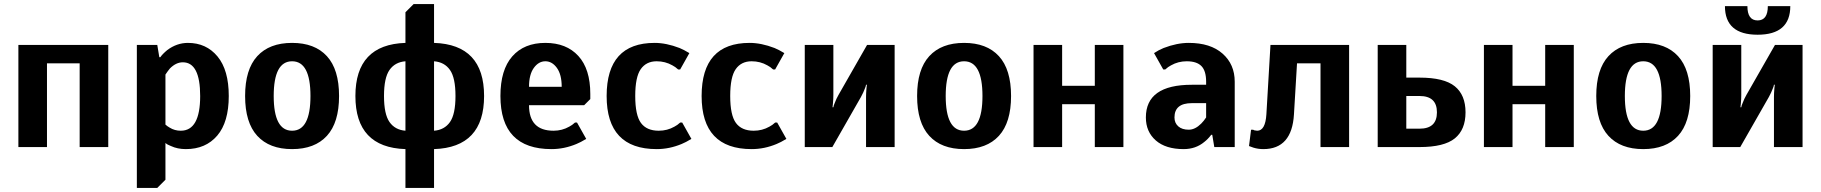

<svg xmlns="http://www.w3.org/2000/svg" viewBox="-20 -720 8915 940"><path d="M70 0V-500H510V0H370V-410H210V0Z M650 200V-500H750L760 -440H765Q775 -455 799 -475Q846 -510 900 -510Q990 -510 1045 -443.5Q1100 -377 1100 -250Q1100 -122 1043.5 -56Q987 10 890 10Q849 10 817 -5Q800 -11 790 -20V160L750 200ZM865 -80Q960 -80 960 -250Q960 -415 875 -415Q842 -415 812 -385Q802 -373 790 -355V-110Q800 -101 811 -95Q835 -80 865 -80Z M1580.5 -55Q1521 10 1410 10Q1299 10 1239.5 -55Q1180 -120 1180 -250Q1180 -380 1239.5 -445Q1299 -510 1410 -510Q1521 -510 1580.5 -445Q1640 -380 1640 -250Q1640 -120 1580.5 -55ZM1320 -250Q1320 -80 1410 -80Q1500 -80 1500 -250Q1500 -420 1410 -420Q1320 -420 1320 -250Z M1965 200V10Q1720 2 1720 -250Q1720 -502 1965 -510V-660L2005 -700H2105V-510Q2350 -502 2350 -250Q2350 2 2105 10V200ZM1965 -80V-420Q1914 -416 1887 -377.5Q1860 -339 1860 -250Q1860 -161 1887 -122.5Q1914 -84 1965 -80ZM2105 -80Q2156 -84 2183 -122.5Q2210 -161 2210 -250Q2210 -339 2183 -377.5Q2156 -416 2105 -420Z M2680 10Q2430 10 2430 -250Q2430 -378 2488 -444Q2546 -510 2650 -510Q2753 -510 2811.5 -446Q2870 -382 2870 -260V-235L2840 -205H2570Q2570 -80 2690 -80Q2732 -80 2767 -100Q2781 -107 2795 -120H2805L2850 -40Q2822 -23 2802 -15Q2742 10 2680 10ZM2570 -295H2730Q2730 -355 2706.5 -387.5Q2683 -420 2650 -420Q2617 -420 2593.5 -387.5Q2570 -355 2570 -295Z M3195 10Q2950 10 2950 -250Q2950 -510 3185 -510Q3242 -510 3307 -485Q3327 -477 3355 -460L3310 -380H3300Q3286 -393 3272 -400Q3237 -420 3195 -420Q3144 -420 3117 -381.5Q3090 -343 3090 -250Q3090 -156 3118 -118Q3146 -80 3205 -80Q3247 -80 3282 -100Q3296 -107 3310 -120H3320L3365 -40Q3337 -23 3317 -15Q3257 10 3195 10Z M3660 10Q3415 10 3415 -250Q3415 -510 3650 -510Q3707 -510 3772 -485Q3792 -477 3820 -460L3775 -380H3765Q3751 -393 3737 -400Q3702 -420 3660 -420Q3609 -420 3582 -381.5Q3555 -343 3555 -250Q3555 -156 3583 -118Q3611 -80 3670 -80Q3712 -80 3747 -100Q3761 -107 3775 -120H3785L3830 -40Q3802 -23 3782 -15Q3722 10 3660 10Z M3920 0V-500H4060V-255Q4060 -236 4058 -214L4056 -195H4060Q4061 -203 4066 -214Q4075 -238 4085 -255L4225 -500H4360V0H4220V-245Q4220 -264 4222 -286L4224 -305H4220Q4219 -297 4214 -286Q4208 -269 4195 -245L4055 0Z M4870.5 -55Q4811 10 4700 10Q4589 10 4529.5 -55Q4470 -120 4470 -250Q4470 -380 4529.5 -445Q4589 -510 4700 -510Q4811 -510 4870.5 -445Q4930 -380 4930 -250Q4930 -120 4870.5 -55ZM4610 -250Q4610 -80 4700 -80Q4790 -80 4790 -250Q4790 -420 4700 -420Q4610 -420 4610 -250Z M5040 0V-500H5180V-300H5340V-500H5480V0H5340V-210H5180V0Z M5775 10Q5687 10 5638.5 -32.5Q5590 -75 5590 -145Q5590 -305 5815 -305H5885V-320Q5885 -373 5862 -396.5Q5839 -420 5790 -420Q5748 -420 5713 -400Q5699 -393 5685 -380H5675L5630 -460Q5654 -476 5677 -485Q5742 -510 5800 -510Q5906 -510 5965.5 -457.5Q6025 -405 6025 -320V0H5925L5915 -60H5910Q5893 -38 5876 -25Q5834 10 5775 10ZM5800 -85Q5831 -85 5861 -115Q5874 -128 5885 -145V-215H5815Q5730 -215 5730 -145Q5730 -118 5748.5 -101.5Q5767 -85 5800 -85Z M6165 10Q6140 10 6117 3L6095 -5L6105 -85H6115L6121 -82Q6131 -80 6135 -80Q6175 -80 6180 -160L6200 -500H6585V0H6445V-410H6330L6315 -160Q6305 10 6165 10Z M6725 0V-500H6865V-340H6930Q7050 -340 7102.5 -297.5Q7155 -255 7155 -170Q7155 -85 7102.5 -42.5Q7050 0 6930 0ZM6865 -90H6930Q7015 -90 7015 -170Q7015 -250 6930 -250H6865Z M7245 0V-500H7385V-300H7545V-500H7685V0H7545V-210H7385V0Z M8195.5 -55Q8136 10 8025 10Q7914 10 7854.5 -55Q7795 -120 7795 -250Q7795 -380 7854.5 -445Q7914 -510 8025 -510Q8136 -510 8195.5 -445Q8255 -380 8255 -250Q8255 -120 8195.5 -55ZM7935 -250Q7935 -80 8025 -80Q8115 -80 8115 -250Q8115 -420 8025 -420Q7935 -420 7935 -250Z M8425 -690H8535Q8535 -620 8585 -620Q8635 -620 8635 -690H8745Q8745 -550 8585 -550Q8425 -550 8425 -690ZM8365 0V-500H8505V-255Q8505 -236 8503 -214L8501 -195H8505Q8506 -203 8511 -214Q8520 -238 8530 -255L8670 -500H8805V0H8665V-245Q8665 -264 8667 -286L8669 -305H8665Q8664 -297 8659 -286Q8653 -269 8640 -245L8500 0Z"/></svg>

Font: Scada
Style: Bold
Weight: 700
Designer: Jovanny Lemonad
Foundry: Jovanny Lemonad
Version: Version 4.100;PS 004.100;hotconv 1.0.88;makeotf.lib2.5.64775